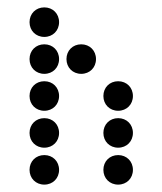

<svg xmlns="http://www.w3.org/2000/svg" viewBox="-20 -510 440 520"><path d="M100 -410C123 -410 140 -427 140 -450C140 -473 123 -490 100 -490C77 -490 60 -473 60 -450C60 -427 77 -410 100 -410ZM100 -310C123 -310 140 -327 140 -350C140 -373 123 -390 100 -390C77 -390 60 -373 60 -350C60 -327 77 -310 100 -310ZM200 -310C223 -310 240 -327 240 -350C240 -373 223 -390 200 -390C177 -390 160 -373 160 -350C160 -327 177 -310 200 -310ZM100 -210C123 -210 140 -227 140 -250C140 -273 123 -290 100 -290C77 -290 60 -273 60 -250C60 -227 77 -210 100 -210ZM300 -210C323 -210 340 -227 340 -250C340 -273 323 -290 300 -290C277 -290 260 -273 260 -250C260 -227 277 -210 300 -210ZM100 -110C123 -110 140 -127 140 -150C140 -173 123 -190 100 -190C77 -190 60 -173 60 -150C60 -127 77 -110 100 -110ZM300 -110C323 -110 340 -127 340 -150C340 -173 323 -190 300 -190C277 -190 260 -173 260 -150C260 -127 277 -110 300 -110ZM100 -10C123 -10 140 -27 140 -50C140 -73 123 -90 100 -90C77 -90 60 -73 60 -50C60 -27 77 -10 100 -10ZM300 -10C323 -10 340 -27 340 -50C340 -73 323 -90 300 -90C277 -90 260 -73 260 -50C260 -27 277 -10 300 -10Z"/></svg>

Font: TINY 5x3 80
Style: Regular
Weight: 200
Designer: Jack Halten Fahnestock
Foundry: Velvetyne Type Foundry
Version: Version 1.002;hotconv 1.0.109;makeotfexe 2.5.65596